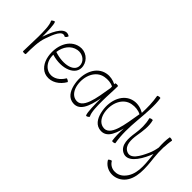

<svg xmlns="http://www.w3.org/2000/svg" viewBox="-97 -1461 2420 2420"><g transform="rotate(45 1113.0 -251.0)"><path d="M114 0C114 -107 115 -224 149 -315C187 -422 233 -544 304 -501C308 -499 317 -505 326 -516C334 -527 338 -538 335 -541C240 -602 163 -465 115 -325C112 -317 109 -308 106 -300C106 -393 104 -514 86 -546C83 -550 72 -547 60 -540C48 -533 40 -525 42 -521C71 -470 71 -354 71 -267C71 -178 64 -89 64 0C64 4 75 8 89 8C103 8 114 4 114 0Z M736 -121C738 -125 731 -133 719 -140C707 -147 695 -150 693 -146C652 -75 580 -23 501 -37C432 -49 382 -111 369 -181C366 -200 364 -219 364 -239C565 -177 758 -254 732 -403C715 -498 624 -562 529 -545C374 -518 305 -343 335 -175C351 -85 406 -3 493 12C592 30 685 -32 736 -121ZM538 -496C611 -509 685 -466 697 -397C719 -273 545 -230 367 -290C380 -392 440 -479 538 -496Z M1242 -13C1213 -63 1213 -180 1213 -267C1213 -356 1221 -444 1221 -533C1221 -538 1209 -541 1196 -541C1182 -541 1171 -538 1171 -533C1171 -528 1171 -523 1171 -518C1122 -543 1066 -555 1010 -545C855 -518 786 -343 816 -175C830 -92 867 -9 946 12C1093 48 1144 -99 1178 -276C1178 -273 1178 -270 1178 -267C1178 -171 1178 -24 1199 12C1201 16 1213 14 1225 7C1237 0 1244 -9 1242 -13ZM962 -37C898 -52 862 -115 850 -181C825 -324 887 -473 1019 -496C1071 -505 1126 -502 1171 -478C1172 -469 1172 -460 1172 -451C1137 -241 1107 -2 962 -37Z M1657 -796C1674 -701 1676 -605 1672 -509C1619 -540 1558 -556 1496 -545C1341 -518 1272 -343 1302 -175C1316 -92 1353 -9 1432 12C1560 43 1615 -64 1650 -209C1646 -130 1647 -55 1657 4C1658 9 1669 10 1683 8C1697 5 1707 0 1706 -4C1683 -134 1688 -267 1699 -398C1711 -534 1725 -697 1706 -804C1706 -809 1694 -810 1680 -808C1667 -805 1656 -800 1657 -796ZM1448 -37C1384 -52 1348 -115 1336 -181C1311 -324 1373 -473 1505 -496C1559 -506 1616 -501 1663 -476C1625 -260 1599 0 1448 -37Z M1787 -527C1809 -443 1807 -355 1794 -270C1777 -161 1771 -39 1862 9C1972 66 2066 -69 2126 -207C2132 -220 2137 -234 2142 -247C2143 -235 2144 -223 2146 -211C2163 -61 2180 102 2074 207C2001 280 1882 273 1833 187C1830 184 1819 186 1807 193C1795 200 1787 209 1789 212C1855 326 2013 339 2110 243C2217 135 2199 -52 2180 -216C2174 -274 2171 -332 2173 -391C2176 -411 2177 -431 2178 -451V-455C2180 -480 2183 -505 2188 -529C2188 -533 2178 -539 2164 -541C2151 -543 2139 -542 2138 -538C2128 -478 2128 -414 2132 -351C2124 -305 2112 -261 2093 -219C2043 -108 1979 12 1888 -34C1812 -72 1814 -174 1828 -264C1843 -356 1859 -452 1835 -540C1834 -544 1822 -544 1809 -541C1796 -537 1786 -531 1787 -527Z"/></g></svg>

Font: Nupuram Condensed Thin
Style: Regular
Weight: 100
Width: 3
Designer: Santhosh Thottingal (santhosh.thottingal@gmail.com)
Foundry: SMC
Version: Version 1.000